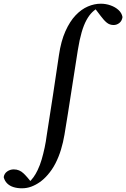

<svg xmlns="http://www.w3.org/2000/svg" viewBox="-195 -766 681 1036"><path d="M-77 250Q-102 250 -122.5 243.5Q-143 237 -156.5 223.5Q-170 210 -175 190Q-172 170 -156 159Q-140 148 -121 148Q-105 148 -92 153.5Q-79 159 -68 169.5Q-57 180 -45 194L-24 220L-25 224H-42V220Q-27 208 -14.5 190.5Q-2 173 8 152Q21 125 30 94Q39 63 46 30Q53 -3 57 -35Q74 -143 90.5 -250.5Q107 -358 123 -468Q134 -544 158 -597.5Q182 -651 213 -683.5Q244 -716 279 -731Q314 -746 349 -746Q376 -746 401.5 -737Q427 -728 444.5 -712Q462 -696 466 -674Q463 -653 449 -642Q435 -631 418 -631Q397 -631 381.5 -643.5Q366 -656 349 -679L314 -725V-731H338V-725Q320 -717 303 -700.5Q286 -684 271.5 -657.5Q257 -631 245.5 -591.5Q234 -552 225 -496Q207 -384 189.5 -269Q172 -154 153 -40Q146 2 134 41.5Q122 81 104 116Q86 151 61 179Q42 201 20 216.5Q-2 232 -26 241Q-50 250 -77 250Z"/></svg>

Font: Source Serif 4 48pt SemiBold
Style: Italic
Weight: 600
Italic angle: -12°
Designer: Frank Grießhammer
Foundry: Adobe Systems Incorporated
Version: Version 4.004;hotconv 1.0.116;makeotfexe 2.5.65601